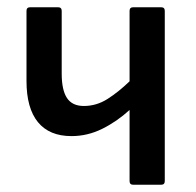

<svg xmlns="http://www.w3.org/2000/svg" viewBox="-20 -509 540 529"><path d="M347 0Q337 0 337 -10V-206Q302 -174 261.5 -154Q221 -134 177 -134Q116 -134 84.5 -172.5Q53 -211 53 -286V-479Q53 -489 63 -489H140Q150 -489 150 -479V-306Q150 -261 164.5 -239Q179 -217 211 -217Q246 -217 276.5 -236.5Q307 -256 337 -285V-479Q337 -489 347 -489H424Q434 -489 434 -479V-10Q434 0 424 0Z"/></svg>

Font: Sofia Sans Semi Condensed SemiBold
Style: Regular
Weight: 600
Designer: Botio Nikoltchev, Ani Petrova
Foundry: lettersoup
Version: Version 4.100